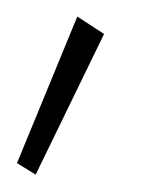

<svg xmlns="http://www.w3.org/2000/svg" viewBox="-20 -798 174 226"><path d="M22 -592.5 0 -606 71 -778.5 102.5 -758Z"/></svg>

Font: Spartan Thin Thin
Style: Regular
Weight: 250
Version: Version 1.004